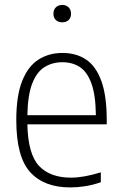

<svg xmlns="http://www.w3.org/2000/svg" viewBox="-20 -768 503 796"><path d="M271 9Q162.5 9 105 -54.5Q47.5 -118 47.5 -270.5Q47.5 -370.5 71.8 -431.8Q96 -493 139.2 -520.8Q182.5 -548.5 239 -548.5Q296 -548.5 337 -521Q378 -493.5 400.2 -432.2Q422.5 -371 422.5 -270V-252.5H93.5Q96 -129 141.8 -80.2Q187.5 -31.5 274.5 -31.5Q326.5 -31.5 398 -53.5V-12.5Q363 -0.5 332 4.2Q301 9 271 9ZM239 -510Q197 -510 164.8 -490Q132.5 -470 113.8 -422.2Q95 -374.5 93.5 -290.5H377.5Q376.5 -374 359 -422Q341.5 -470 311 -490Q280.5 -510 239 -510ZM238 -675.5Q221.5 -675.5 211.5 -685Q201.5 -694.5 201.5 -711Q201.5 -727.5 211.5 -737.5Q221.5 -747.5 238 -747.5Q254.5 -747.5 264.5 -737.5Q274.5 -727.5 274.5 -711Q274.5 -694.5 264.5 -685Q254.5 -675.5 238 -675.5Z"/></svg>

Font: Encode Sans SmCnd XLt
Style: Regular
Weight: 200
Width: 4
Designer: Multiple Designers
Foundry: Impallari Type
Version: Version 3.002; ttfautohint (v1.8.3) -l 8 -r 50 -G 200 -x 14 